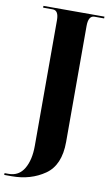

<svg xmlns="http://www.w3.org/2000/svg" viewBox="-118 -766 618 1057"><g transform="rotate(10 191.0 -237.0)"><path d="M-15 240H27Q133 240 211 186Q289 132 289 2V-646Q289 -704 323 -704H377V-714H36V-704H90Q123 -704 123 -649V53Q123 132 94 181Q65 230 8 230H-15Z"/></g></svg>

Font: Noto Serif Display SemiCondensed Extra
Style: Regular
Weight: 800
Width: 4
Designer: Monotype Design Team
Foundry: Monotype Imaging Inc.
Version: Version 1.900